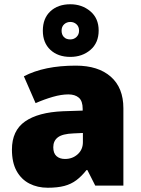

<svg xmlns="http://www.w3.org/2000/svg" viewBox="-20 -871 663 901"><path d="M336 -563Q441 -563 500 -511Q559 -459 559 -363V0H427L390 -73H386Q363 -44 338.5 -25.5Q314 -7 282 1.5Q250 10 204 10Q156 10 118 -9.5Q80 -29 58 -68.5Q36 -108 36 -169Q36 -258 97.5 -301Q159 -344 276 -349L368 -352V-360Q368 -397 350 -412.5Q332 -428 301 -428Q268 -428 228 -416.5Q188 -405 147 -387L92 -513Q140 -538 200.5 -550.5Q261 -563 336 -563ZM325 -245Q273 -243 251.5 -226.5Q230 -210 230 -180Q230 -152 245 -138.5Q260 -125 285 -125Q320 -125 344.5 -147Q369 -169 369 -204V-247ZM310 -604Q252 -604 216.5 -637Q181 -670 181 -727Q181 -785 216.5 -818Q252 -851 310 -851Q365 -851 404 -818Q443 -785 443 -728Q443 -670 404.5 -637Q366 -604 310 -604ZM310 -686Q327 -686 339 -697.5Q351 -709 351 -727Q351 -746 339 -757Q327 -768 310 -768Q293 -768 281 -757Q269 -746 269 -727Q269 -709 279.5 -697.5Q290 -686 310 -686Z"/></svg>

Font: Noto Sans Hebrew Black
Style: Regular
Weight: 900
Designer: Monotype Design Team
Foundry: Monotype Imaging Inc.
Version: Version 2.003